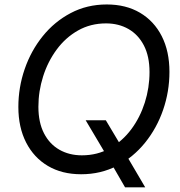

<svg xmlns="http://www.w3.org/2000/svg" viewBox="-20 -758 796 847"><path d="M357.9 -227.5H446.8L510.3 -121.1L525.9 -92.8L620.6 68.4H531.7L470.2 -38.1L454.1 -65.4ZM337.9 10.7Q253.4 10.7 191.4 -25.9Q129.4 -62.5 95.2 -129.4Q61 -196.3 61 -286.1Q61 -372.6 88.9 -453.4Q116.7 -534.2 168.5 -598.4Q220.2 -662.6 292 -700.4Q363.8 -738.3 451.2 -738.3Q535.6 -738.3 597.7 -701.7Q659.7 -665 693.6 -598.4Q727.5 -531.7 727.5 -440.9Q727.5 -354.5 699.7 -273.7Q671.9 -192.9 620.1 -128.7Q568.4 -64.5 496.8 -26.9Q425.3 10.7 337.9 10.7ZM341.3 -72.8Q409.7 -72.8 464.8 -104Q520 -135.3 559.1 -187.7Q598.1 -240.2 618.9 -305.7Q639.6 -371.1 639.6 -439.9Q639.6 -509.8 614.7 -557.6Q589.8 -605.5 546.6 -630.1Q503.4 -654.8 447.8 -654.8Q379.4 -654.8 324.2 -623.5Q269 -592.3 230 -539.3Q190.9 -486.3 170.2 -420.9Q149.4 -355.5 149.4 -287.1Q149.4 -217.8 174.1 -169.9Q198.7 -122.1 242.2 -97.4Q285.6 -72.8 341.3 -72.8Z"/></svg>

Font: Inter 24pt
Style: Italic
Weight: 400
Italic angle: -9.3988°
Designer: Rasmus Andersson
Foundry: rsms
Version: Version 4.001;git-66647c0bb